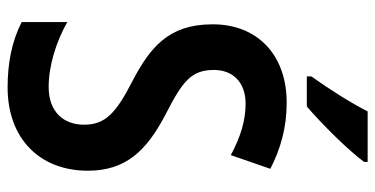

<svg xmlns="http://www.w3.org/2000/svg" viewBox="-261 -716 987 505"><g transform="rotate(90 232.5 -463.5)"><path d="M406 -928V-937H273C250 -892 216 -838 181 -789V-777H260C306 -816 378 -889 406 -928ZM429 -201C429 -300 378 -355 280 -406C192 -451 164 -474 164 -533C164 -582 196 -616 253 -616C296 -616 340 -603 388 -577L424 -681C372 -708 315 -724 252 -724C125 -725 43 -647 44 -528C44 -412 107 -364 192 -319C278 -275 308 -247 308 -191C308 -138 275 -98 209 -98C154 -98 91 -117 38 -147V-27C89 -1 146 10 210 10C345 10 429 -75 429 -201Z"/></g></svg>

Font: Noto Sans Arabic Cond SemBd
Style: Regular
Weight: 600
Width: 3
Designer: Monotype Design Team, Nadine Chahine, Nizar Qandah and Khaled Hosny
Foundry: Monotype Imaging Inc.
Version: Version 2.012